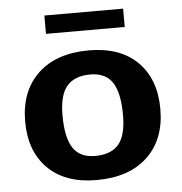

<svg xmlns="http://www.w3.org/2000/svg" viewBox="-51 -738 758 799"><g transform="rotate(-5 328.0 -338.5)"><path d="M321 12Q191 12 118.2 -59.8Q45.5 -131.5 45.5 -256.5Q45.5 -383 122.2 -455.8Q199 -528.5 335 -528.5Q465.5 -528.5 538 -456.5Q610.5 -384.5 610.5 -259.5Q610.5 -133 533.8 -60.5Q457 12 321 12ZM323.5 -88.5Q390 -88.5 421.8 -125.8Q453.5 -163 453.5 -247.5Q453.5 -341 424.8 -384.5Q396 -428 332.5 -428Q266.5 -428 234.5 -390.5Q202.5 -353 202.5 -269Q202.5 -175.5 231.2 -132Q260 -88.5 323.5 -88.5ZM163.5 -612.5V-689H492.5V-612.5Z"/></g></svg>

Font: Newsreader 6pt SemiBold
Style: Regular
Weight: 600
Designer: Hugues Gentile
Foundry: Production Type
Version: Version 1.003; ttfautohint (v1.8.3)